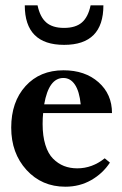

<svg xmlns="http://www.w3.org/2000/svg" viewBox="-20 -688 458 719"><path d="M220.2 -520Q72.8 -520 72.8 -668H120.6Q129.9 -624 153.3 -603.8Q176.8 -583.5 219.7 -583.5Q263.2 -583.5 286.6 -603.8Q310.1 -624 319.3 -668H367.2Q367.2 -520 220.2 -520ZM224.6 11.2Q136.7 11.2 79.3 -51.5Q22 -114.3 22 -210Q22 -306.6 75.7 -365.7Q129.4 -424.8 217.8 -424.8Q298.3 -424.8 348.9 -380.1Q399.4 -335.4 399.4 -264.6H141.6Q139.6 -246.6 139.6 -223.6Q139.6 -178.7 149.9 -145.5Q160.2 -112.3 178.7 -93.8Q197.3 -75.2 219.7 -66.4Q242.2 -57.6 269.5 -57.6Q325.2 -57.6 372.1 -95.2L391.6 -79.1Q365.2 -38.6 321.8 -13.7Q278.3 11.2 224.6 11.2ZM217.3 -396Q162.6 -396 145.5 -297.4H282.2Q277.3 -346.2 260.5 -371.1Q243.7 -396 217.3 -396Z"/></svg>

Font: Elstob 18pt
Style: Bold
Weight: 700
Designer: Peter S. Baker
Version: Version 1.015